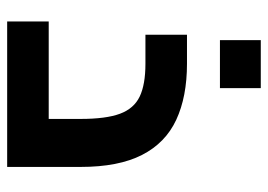

<svg xmlns="http://www.w3.org/2000/svg" viewBox="-126 -622 748 536"><g transform="rotate(90 248.0 -354.0)"><path d="M40 0V-116H403L312 -37V-205Q312 -276 297.5 -315Q283 -354 249.5 -370Q216 -386 158 -386H77V-502H158Q250 -502 314.5 -472Q379 -442 412.5 -376.5Q446 -311 446 -205V0ZM92 -594V-708H226V-594Z"/></g></svg>

Font: Cairo Play
Style: Bold
Weight: 700
Version: Version 3.119